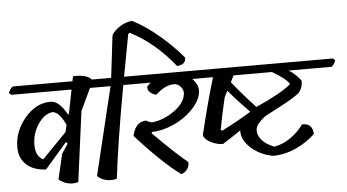

<svg xmlns="http://www.w3.org/2000/svg" viewBox="-60 -1063 2118 1171"><g transform="rotate(-5 999.5 -477.5)"><path d="M320 -255 185 -99Q109 -102 65.5 -142Q22 -182 22 -249Q22 -346 90 -427Q158 -508 248 -508Q299 -509 348 -421L353 -424L382 -571H13L0 -584Q10 -610 27 -621H392L398 -651Q483 -655 511 -621H624L636 -609Q629 -583 611 -571H495L431 -436L374 -5Q342 4 310 -3.5Q278 -11 255 -32L291 -186L330 -245ZM173 -162Q275 -266 323 -316L333 -359Q297 -439 255 -444Q205 -439 166 -381.5Q127 -324 127 -254Q127 -184 173 -162Z M660 -880Q678 -910 714.5 -932Q751 -954 787 -956Q870 -913 951.5 -843Q1033 -773 1089 -705Q1091 -662 1036 -658Q912 -812 765 -885L756 -878L708 -621H856L868 -609Q861 -583 842 -571H699Q636 -226 610 -5Q579 4 546 -3Q513 -10 491 -32L621 -571H496L483 -584Q493 -610 510 -621H629Z M1008 -549Q952 -549 894 -494Q868 -501 854 -516.5Q840 -532 844 -549Q855 -562 867 -571H740L726 -584Q736 -609 753 -621H1273L1285 -609Q1278 -583 1259 -571H1122Q1156 -534 1156 -500Q1155 -445 1105 -390.5Q1055 -336 983.5 -303.5Q912 -271 849 -271L845 -263Q990 -118 1052 -70Q1057 -48 1042.5 -26.5Q1028 -5 1004 1Q897 -76 734 -256Q752 -340 817 -343Q835 -332 853 -329Q924 -335 993 -384.5Q1062 -434 1063 -495Q1061 -515 1045 -532Q1029 -549 1008 -549Z M1385 -227V-233Q1331 -196 1274 -160Q1238 -160 1202 -177.5Q1166 -195 1155 -222Q1203 -421 1248 -571H1144L1131 -584Q1141 -610 1158 -621H1987L1999 -609Q1992 -583 1974 -571H1712Q1753 -545 1784 -504Q1788 -460 1756 -426Q1721 -400 1679.5 -377.5Q1638 -355 1598.5 -334.5Q1559 -314 1548 -308Q1484 -261 1485 -224Q1487 -155 1584 -116Q1639 -126 1686 -159.5Q1733 -193 1764 -237Q1827 -240 1831 -173Q1788 -129 1718 -95.5Q1648 -62 1572 -61Q1492 -76 1438.5 -124.5Q1385 -173 1385 -227ZM1267 -246 1276 -241Q1377 -292 1456 -341Q1379 -420 1328 -481L1308 -441Q1279 -317 1267 -246ZM1496 -367Q1651 -436 1709 -485L1711 -492Q1691 -523 1609 -571H1374L1354 -531Q1405 -465 1496 -367Z"/></g></svg>

Font: Tillana Medium
Style: Regular
Weight: 500
Designer: Lipi Raval (Devanagari, Latin), Jonny Pinhorn (Latin)
Foundry: Indian Type Foundry
Version: Version 2.003;PS 1.0;hotconv 1.0.79;makeotf.lib2.5.61930; tt